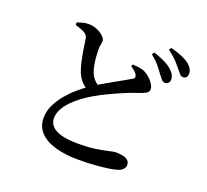

<svg xmlns="http://www.w3.org/2000/svg" viewBox="-141 -973 1281 1191"><g transform="rotate(20 500.0 -377.5)"><path d="M829 -585Q817 -585 807 -597Q797 -609 783 -627Q769 -647 748.5 -672Q728 -697 694 -724L706 -739Q746 -726 778 -710.5Q810 -695 831 -675Q848 -659 854.5 -645Q861 -631 861 -617Q861 -602 852 -593Q843 -584 829 -585ZM488 47Q401 47 335.5 28Q270 9 234 -29Q198 -67 198 -124Q198 -169 218.5 -211Q239 -253 270.5 -289.5Q302 -326 336 -354.5Q370 -383 396 -401Q424 -420 459 -440.5Q494 -461 529 -480.5Q564 -500 591.5 -515.5Q619 -531 632 -539Q643 -544 645.5 -550.5Q648 -557 644 -567Q638 -581 625 -591.5Q612 -602 599 -611L606 -624Q630 -622 651.5 -619Q673 -616 689 -607Q709 -597 725.5 -581Q742 -565 752 -547.5Q762 -530 762 -516Q762 -500 746 -490Q730 -480 696 -469Q661 -458 614.5 -438.5Q568 -419 521 -396.5Q474 -374 435 -351Q404 -333 372.5 -309.5Q341 -286 315 -259Q289 -232 274 -203Q259 -174 259 -143Q259 -114 279 -92Q299 -70 341.5 -58Q384 -46 452 -46Q522 -46 571 -53.5Q620 -61 650.5 -68.5Q681 -76 693 -76Q718 -76 739.5 -71.5Q761 -67 773.5 -55.5Q786 -44 786 -24Q786 -10 774 2.5Q762 15 744 21Q724 28 687.5 33.5Q651 39 600.5 43Q550 47 488 47ZM397 -379Q369 -393 350 -415.5Q331 -438 320 -464Q310 -489 301.5 -524.5Q293 -560 287 -599Q281 -638 276 -670Q274 -686 267.5 -695Q261 -704 246 -712Q234 -718 218 -723.5Q202 -729 189 -733L188 -750Q208 -757 226 -761.5Q244 -766 263 -766Q293 -766 319 -754.5Q345 -743 362 -727Q379 -711 379 -697Q379 -683 375.5 -668.5Q372 -654 373 -635Q373 -616 375 -591Q377 -566 381.5 -541Q386 -516 392 -498Q402 -471 419 -452Q436 -433 461 -420ZM923 -656Q910 -656 900 -669Q890 -682 874 -700Q859 -719 840 -739Q821 -759 784 -787L794 -802Q835 -792 866.5 -778.5Q898 -765 918 -750Q937 -735 945 -719.5Q953 -704 953 -688Q953 -673 945 -664.5Q937 -656 923 -656Z"/></g></svg>

Font: Noto Serif KR SemiBold
Style: Regular
Weight: 600
Designer: Ryoko NISHIZUKA 西塚涼子 (kana & ideographs); Frank Grießhammer (Latin, Greek & Cyrillic); Wenlong ZHANG 张文龙 (bopomofo); San
Foundry: Adobe
Version: Version 2.003-H1;hotconv 1.1.1;makeotfexe 2.6.0